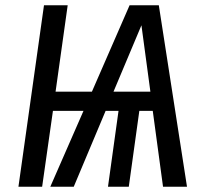

<svg xmlns="http://www.w3.org/2000/svg" viewBox="-20 -709 774 729"><path d="M560 -288H509L469 0H390L430 -288H381L260 0H171L297 -288H181L140 0H50L147 -689H237L191 -361H329L472 -689H583L690 0H599ZM551 -361 517 -613 411 -361Z"/></svg>

Font: Fira Sans Condensed
Style: Italic
Weight: 400
Width: 3
Italic angle: -8°
Designer: bBox Type GmbH & Carrois Corporate GbR & Edenspiekermann AG
Foundry: bBox Type GmbH & Carrois Corporate GbR & Edenspiekermann AG
Version: Version 4.301